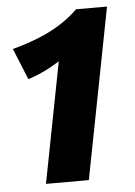

<svg xmlns="http://www.w3.org/2000/svg" viewBox="-48 -667 497 705"><g transform="rotate(-5 200.0 -314.5)"><path d="M179 -444Q147 -424 117 -410Q87 -396 62 -389L15 -504Q42 -511 72 -521Q102 -531 133.5 -545Q165 -559 197 -579.5Q229 -600 259 -629H373L251 0H93Z"/></g></svg>

Font: Amaranth
Style: Bold Italic
Weight: 700
Italic angle: -12°
Designer: Gesine Todt
Foundry: Gesine Todt
Version: Version 1.001